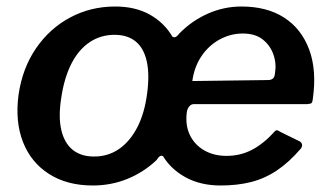

<svg xmlns="http://www.w3.org/2000/svg" viewBox="-20 -560 1015 590"><path d="M265 10Q186 10 130.5 -25.5Q75 -61 50.5 -124Q26 -187 37 -269Q49 -351 91 -412Q133 -473 196 -506.5Q259 -540 334 -540Q396 -540 440.5 -515Q485 -490 510 -447Q516 -444 521 -447Q526 -450 531 -457Q569 -496 618.5 -518Q668 -540 722 -540Q800 -540 853 -506Q906 -472 930 -408Q954 -344 941 -254Q940 -247 938 -244Q936 -241 924 -240H575Q568 -240 562 -233.5Q556 -227 554 -215Q549 -175 563.5 -145Q578 -115 607.5 -98Q637 -81 676 -81Q719 -81 755 -100Q791 -119 826 -158Q831 -161 834 -159Q837 -157 843 -154L900 -126Q905 -124 907.5 -118Q910 -112 905 -104Q868 -61 830.5 -36Q793 -11 751 -0.5Q709 10 658 10Q597 10 551.5 -14.5Q506 -39 481 -80Q475 -83 470.5 -79.5Q466 -76 461 -68Q422 -31 372 -10.5Q322 10 265 10ZM269 -79Q312 -79 345.5 -102Q379 -125 401.5 -168Q424 -211 432 -272Q440 -331 431 -371.5Q422 -412 397 -432.5Q372 -453 332 -453Q289 -453 255 -430Q221 -407 199 -363.5Q177 -320 168 -258Q159 -200 168.5 -160Q178 -120 203.5 -99.5Q229 -79 269 -79ZM726 -457Q689 -457 655.5 -439Q622 -421 599.5 -388Q577 -355 571 -311L803 -314Q813 -314 818.5 -318.5Q824 -323 825 -335Q830 -365 820 -393Q810 -421 787 -439Q764 -457 726 -457Z"/></svg>

Font: Libre Franklin Thin SemiBold
Style: Italic
Weight: 600
Italic angle: -8°
Version: Version 3.000